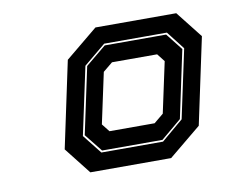

<svg xmlns="http://www.w3.org/2000/svg" viewBox="-50 -761 563 468"><g transform="rotate(-10 232.0 -527.0)"><path d="M138.8 -354.5 87 -420.4 132.4 -634.2 212.4 -700.1H412.4L464.3 -634.2L418.8 -420.4L338.8 -354.5ZM173.7 -397.4H326.3L380.4 -443.1L416.6 -612.7L381.7 -657.5H226.5L172.1 -612.4L136.3 -444.7ZM176.3 -401.9 141.1 -446 176.3 -611.1 227.1 -653.1H379.1L411.8 -611.5L376.3 -444.4L325.7 -401.9ZM202.2 -445.1H313.9L337.5 -464.6L364.4 -590L349.1 -609.5H237.4L213.7 -590L186.8 -464.6Z"/></g></svg>

Font: Tourney Thin ExtraBold
Style: Italic
Weight: 800
Italic angle: -12°
Version: Version 1.015